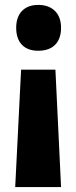

<svg xmlns="http://www.w3.org/2000/svg" viewBox="-20 -583 311 783"><path d="M229 -470C229 -529 193 -563 136 -563C79 -563 46 -528 46 -470C46 -410 78 -376 136 -376C196 -376 229 -410 229 -470ZM66 -299 42 180H229L206 -299Z"/></svg>

Font: Noto Sans Arabic ExtCond Blk
Style: Regular
Weight: 900
Width: 2
Designer: Monotype Design Team, Nadine Chahine, Nizar Qandah and Khaled Hosny
Foundry: Monotype Imaging Inc.
Version: Version 2.012